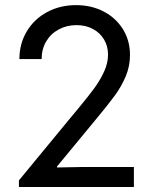

<svg xmlns="http://www.w3.org/2000/svg" viewBox="-20 -748 612 768"><path d="M55.7 -26.4 261.7 -276.4 286.6 -306.2Q332 -360.8 356.2 -393.8Q380.4 -426.8 396.2 -461.2Q412.1 -495.6 412.1 -529.3Q412.1 -563.5 396 -590.3Q379.9 -617.2 351.3 -632.3Q322.8 -647.5 286.1 -647.5Q246.6 -647.5 214.6 -630.1Q182.6 -612.8 164.6 -582Q146.5 -551.3 146.5 -511.7H57.6Q57.6 -573.2 87.2 -622.6Q116.7 -671.9 168.5 -699.7Q220.2 -727.5 284.2 -727.5Q345.7 -727.5 394.8 -701.9Q443.8 -676.3 471.9 -630.9Q500 -585.4 500 -528.3Q500 -483.9 483.2 -443.4Q466.3 -402.8 439 -365.5Q411.6 -328.1 360.4 -266.6L341.8 -244.1L208 -82V-78.1L314.5 -80.1H515.6V0H55.7Z"/></svg>

Font: Reddit Sans A
Style: Regular
Weight: 400
Designer: Stephen Hutchings
Foundry: Reddit
Version: Version 1.013